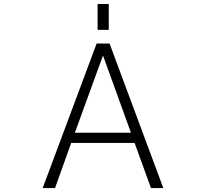

<svg xmlns="http://www.w3.org/2000/svg" viewBox="-20 -952 1040 973"><path d="M662.1 -227.5H340.8L258.8 1H196.3L469.7 -731.4H535.2L807.6 1H745.1ZM474.6 -800.8V-931.6H531.2V-800.8ZM502 -670.9 359.4 -279.3H643.6Z"/></svg>

Font: GenEi Gothic M Light
Style: Regular
Weight: 300
Designer: o_tamon (Modified); [Source Han Sans]
Ryoko NISHIZUKA  (kana & ideographs); Paul D. Hunt (Latin, Greek & Cyrillic); Wenl
Version: Version 1.1a;Original Version 1.004